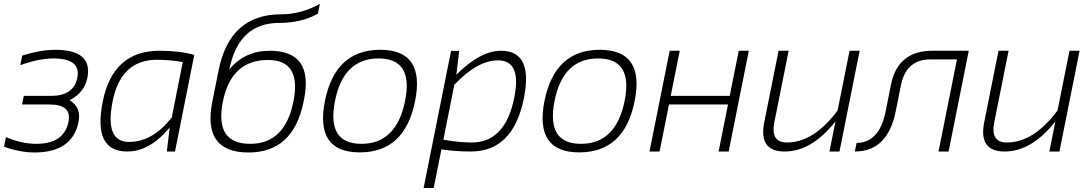

<svg xmlns="http://www.w3.org/2000/svg" viewBox="-36 -771 5558 977"><path d="M77.1 -488.3Q170.9 -517.6 244.1 -517.6Q437 -517.6 408.7 -375Q393.6 -299.8 318.4 -261.2Q378.4 -224.6 363.8 -151.4Q332.5 4.9 139.6 4.9Q66.4 4.9 -15.6 -24.4L-5.9 -73.2Q75.2 -39.1 148.4 -39.1Q290 -39.1 312.5 -151.4Q330.1 -239.3 216.8 -239.3H76.2L85 -283.2H224.1Q338.9 -283.2 357.4 -375Q377 -473.6 235.4 -473.6Q162.1 -473.6 67.4 -439.5Z M894 -455.1Q830.6 -466.8 762.2 -466.8Q579.1 -466.8 537.1 -255.4Q495.6 -48.8 621.1 -48.8Q740.2 -48.8 837.9 -172.9ZM854.5 0H813L827.6 -122.1Q726.1 0 610.8 0Q436 0 486.8 -254.4Q538.6 -512.7 775.4 -512.7Q879.4 -512.7 952.6 -491.7Z M1508.8 -253.9Q1457 4.9 1228.5 4.9Q992.7 4.9 1044.4 -253.9L1076.2 -412.6Q1133.3 -698.2 1394 -698.2Q1497.6 -698.2 1591.8 -751.5L1581.5 -701.2Q1497.6 -654.3 1383.8 -654.3Q1178.2 -654.3 1130.9 -417.5Q1209 -512.7 1336.9 -512.7Q1560.5 -512.7 1511.2 -265.6ZM1237.3 -39.1Q1414.1 -39.1 1457 -253.9Q1499.5 -465.8 1327.6 -465.8Q1140.6 -465.8 1098.1 -253.9Q1055.2 -39.1 1237.3 -39.1Z M1803.2 -39.1Q1981.4 -39.1 2025.4 -258.3Q2068.4 -473.6 1890.1 -473.6Q1711.9 -473.6 1668.9 -258.3Q1625 -39.1 1803.2 -39.1ZM1617.2 -256.3Q1669.4 -517.6 1898.9 -517.6Q2128.4 -517.6 2076.2 -256.3Q2023.9 4.4 1794.4 4.4Q1565.9 4.4 1617.2 -256.3Z M2220.2 -60.1Q2300.8 -45.9 2364.3 -45.9Q2535.2 -45.9 2581.1 -274.9Q2618.7 -463.9 2498 -463.9Q2393.6 -463.9 2275.9 -339.8ZM2259.3 -512.2H2300.8L2286.1 -390.6Q2407.7 -512.7 2513.2 -512.7Q2678.2 -512.7 2629.9 -271.5Q2575.7 0 2359.4 0Q2278.8 0 2210.4 -11.2L2170.9 185.5H2119.6Z M2920.4 -39.1Q3098.6 -39.1 3142.6 -258.3Q3185.5 -473.6 3007.3 -473.6Q2829.1 -473.6 2786.1 -258.3Q2742.2 -39.1 2920.4 -39.1ZM2734.4 -256.3Q2786.6 -517.6 3016.1 -517.6Q3245.6 -517.6 3193.4 -256.3Q3141.1 4.4 2911.6 4.4Q2683.1 4.4 2734.4 -256.3Z M3269 0 3371.6 -512.7H3422.9L3377 -283.2H3677.2L3723.1 -512.7H3774.4L3671.9 0H3620.6L3668.5 -239.3H3368.2L3320.3 0Z M4338.4 -512.7 4235.8 0H4184.6L4215.3 -153.3Q4094.7 0 3956.5 0Q3823.2 0 3853 -148.9L3925.8 -512.7H3977.1L3904.3 -148.9Q3883.8 -45.9 3968.3 -45.9Q4104.5 -45.9 4226.1 -208.5L4287.1 -512.7Z M4322.8 -43.9Q4438.5 -43.9 4470.7 -205.1L4497.6 -339.4Q4532.2 -512.7 4708 -512.7H4893.6L4791 0H4739.7L4833.5 -468.8H4699.2Q4574.7 -468.8 4548.3 -336.9L4522 -205.1Q4481 0 4314 0Z M5457.5 -512.7 5355 0H5303.7L5334.5 -153.3Q5213.9 0 5075.7 0Q4942.4 0 4972.2 -148.9L5044.9 -512.7H5096.2L5023.4 -148.9Q5002.9 -45.9 5087.4 -45.9Q5223.6 -45.9 5345.2 -208.5L5406.2 -512.7Z"/></svg>

Font: Sansation Light
Style: Light Italic
Weight: 300
Designer: Bernd Montag
Version: Version 1.301